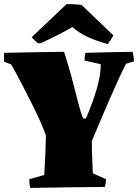

<svg xmlns="http://www.w3.org/2000/svg" viewBox="-20 -920 680 945"><path d="M129 5Q126 -6 125 -17Q124 -28 124 -38L198 -59Q201 -106 203 -156Q205 -206 206 -253Q196 -283 177.5 -324Q159 -365 137 -409Q115 -453 94 -493.5Q73 -534 57 -563.5Q41 -593 35 -603L1 -616Q-2 -638 1 -660Q75 -662 148.5 -663Q222 -664 295 -665Q297 -659 299 -653.5Q301 -648 303 -642L311 -614Q328 -559 342 -503Q356 -447 368 -402.5Q380 -358 389 -337H403Q435 -411 455.5 -480Q476 -549 476 -604L396 -622Q396 -632 397 -641Q398 -650 401 -660Q459 -662 517 -663Q575 -664 633 -665Q639 -641 639 -618L600 -606Q585 -577 562.5 -528Q540 -479 515.5 -422.5Q491 -366 469 -313.5Q447 -261 432 -226Q432 -185 433.5 -147.5Q435 -110 437 -67L502 -38Q502 -20 496 0Q405 1 313 2Q221 3 129 5ZM510 -703Q459 -717 415 -736.5Q371 -756 336 -787Q315 -774 272.5 -752Q230 -730 180 -707H166Q148 -722 136 -737L308 -900Q326 -900 344.5 -899Q363 -898 381 -896L538 -746Q528 -726 510 -703Z"/></svg>

Font: Labrada Black
Style: Regular
Weight: 900
Designer: Mercedes Jáuregui
Foundry: Omnibus-Type Team
Version: Version 1.000; ttfautohint (v1.8.4.7-5d5b)